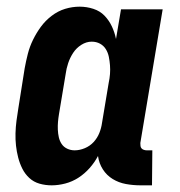

<svg xmlns="http://www.w3.org/2000/svg" viewBox="-20 -548 540 576"><path d="M135 8Q116 8 98.5 3Q81 -2 68 -14Q55 -26 47 -42Q39 -58 34.5 -75.5Q30 -93 28 -111Q26 -129 26.5 -148Q27 -167 29.5 -186Q32 -205 35 -223L54 -343Q58 -365 63.5 -386.5Q69 -408 79 -428.5Q89 -449 102.5 -467.5Q116 -486 135 -500.5Q154 -515 175.5 -521.5Q197 -528 219 -528Q240 -528 260 -521.5Q280 -515 293.5 -501Q307 -487 315.5 -469Q324 -451 328 -431L343 -520H468L401 -119Q401 -114 401.5 -110Q402 -106 404.5 -103Q407 -100 411.5 -98.5Q416 -97 420 -97H437L436 8H402Q379 8 357.5 4Q336 0 318 -11Q300 -22 288.5 -40Q277 -58 274 -80Q264 -61 249 -44Q234 -27 215.5 -15Q197 -3 176 2.5Q155 8 135 8ZM204 -97Q219 -97 234.5 -103.5Q250 -110 261 -122Q272 -134 278 -149Q284 -164 286 -179L306 -299Q309 -313 310 -326Q311 -339 310 -352Q309 -365 306.5 -377.5Q304 -390 297.5 -400.5Q291 -411 280 -417Q269 -423 255 -423Q239 -423 224 -413.5Q209 -404 199.5 -389.5Q190 -375 184.5 -358.5Q179 -342 177 -326L157 -206Q155 -194 154 -182.5Q153 -171 153.5 -159Q154 -147 156.5 -136Q159 -125 165 -116Q171 -107 181.5 -102Q192 -97 204 -97Z"/></svg>

Font: Iosevka Curly Slab Extrabold
Style: Italic
Weight: 800
Italic angle: -9°
Monospace: yes
Designer: Belleve Invis
Foundry: Belleve Invis
Version: Version 22.1.2; ttfautohint (v1.8.4)